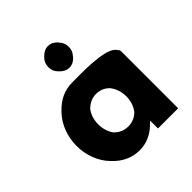

<svg xmlns="http://www.w3.org/2000/svg" viewBox="-212 -940 1117 1117"><g transform="rotate(-45 346.5 -381.5)"><path d="M292 -753C277 -738 269 -720 269 -696C269 -672 277 -654 292 -639L299 -632C314 -617 332 -607 354 -607C376 -607 393 -616 408 -631L414 -638V-639C429 -654 437 -672 437 -696C437 -720 429 -738 414 -753V-754L408 -761C393 -776 376 -785 354 -785C332 -785 314 -775 299 -760ZM624 -483 616 -492C567 -543 362 -535 304 -535C240 -535 189 -509 146 -465L138 -457C90 -407 61 -335 61 -256C61 -177 90 -105 137 -56L144 -49C186 -5 239 22 304 22C364 22 415 -5 451 -42L468 -57V6L469 7H633L634 6V-462C634 -471 630 -475 624 -482ZM272 -355H273C294 -377 324 -390 356 -390C387 -390 416 -378 438 -354C457 -329 470 -296 470 -256C470 -219 459 -185 439 -159C419 -137 388 -123 356 -123C323 -123 294 -134 272 -157H271L269 -159C251 -183 239 -216 239 -256C239 -295 251 -328 270 -353ZM409 -632 408 -631ZM408 -761 409 -760ZM616 -488V-487Z"/></g></svg>

Font: Hussar Woodtype
Style: SeBd
Weight: 900
Foundry: Cannot Into Space Fonts
Version: Version 1.07